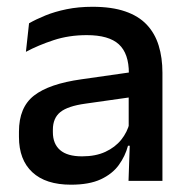

<svg xmlns="http://www.w3.org/2000/svg" viewBox="-20 -520 541 552"><path d="M447 0H349.5L353.5 -116L350 -131V-285L350.5 -309.5Q350.5 -366 321.8 -392.5Q293 -419 229.5 -419Q178 -419 134 -404.5Q90 -390 54.5 -371L63.5 -453Q83.5 -464.5 110.5 -475.5Q137.5 -486.5 171.5 -493.5Q205.5 -500.5 246 -500.5Q301.5 -500.5 340 -487.2Q378.5 -474 402 -449Q425.5 -424 436.2 -389Q447 -354 447 -311ZM184 11Q111.5 11 73 -24.8Q34.5 -60.5 34.5 -126.5V-141.5Q34.5 -211.5 77.8 -245.2Q121 -279 214 -292L361 -313L366.5 -242L225.5 -222Q175 -215 153.5 -197.8Q132 -180.5 132 -147V-140Q132 -106.5 152.8 -88.5Q173.5 -70.5 216 -70.5Q255 -70.5 283 -83.5Q311 -96.5 328.5 -118.2Q346 -140 352.5 -166.5L366 -101H348Q340 -71 321.5 -45.5Q303 -20 269.8 -4.5Q236.5 11 184 11Z"/></svg>

Font: Anek Kannada Medium
Style: Regular
Weight: 500
Designer: Vaishnavi Murthy, Maithili Shingre (Kannada) & Yesha Goshar (Latin)
Foundry: Ek Type
Version: Version 1.003